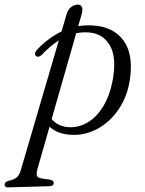

<svg xmlns="http://www.w3.org/2000/svg" viewBox="-83 -573 626 829"><path d="M98 -337Q92 -331 85 -328.8Q78 -326.5 72.5 -331Q66.5 -336 68.8 -344.2Q71 -352.5 78.5 -360Q128 -411 182.5 -437L204 -509.5Q210.5 -532.5 224.5 -542.8Q238.5 -553 252 -553Q281 -553 269.5 -511.5L254.5 -460Q285.5 -465 317.5 -463Q406 -458 449.5 -399.2Q493 -340.5 478.5 -234.5Q468 -158.5 430.2 -102.5Q392.5 -46.5 338.2 -17Q284 12.5 224.5 9Q164.5 6 131 -26L79 155.5Q73.5 175.5 76.2 185.2Q79 195 97 197.5L131 202.5Q149 205.5 149 216Q149 230 130 231L-47 236Q-63 237 -63 224Q-63 214.5 -49 208.5Q-21.5 202.5 -10.8 193Q0 183.5 6 164.5L171 -398.5Q134.5 -375.5 98 -337ZM213 -24Q256.5 -21 296.5 -45Q336.5 -69 365.5 -118.5Q394.5 -168 406 -241.5Q419.5 -331.5 390 -379.2Q360.5 -427 305 -432.5Q275 -435.5 246 -429.5L140 -59Q166.5 -27 213 -24Z"/></svg>

Font: Fraunces 9pt Light
Style: Italic
Weight: 300
Italic angle: -16°
Version: Version 1.000;[0bf87f6ff]